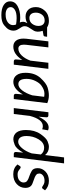

<svg xmlns="http://www.w3.org/2000/svg" viewBox="874 -1683 958 2812"><g transform="rotate(90 1353.0 -277.0)"><path d="M306.2 -33.2Q255.4 -41.5 212.4 -41.5Q133.3 -41.5 92.3 -16.4Q51.3 8.8 51.3 44.9Q51.3 81.5 81.5 100.6Q111.8 119.6 156.2 119.6Q200.7 119.6 227.8 110.8Q254.9 102.1 274.2 87.6Q293.5 73.2 304.2 53.7Q314.9 34.2 314.9 12.2Q314.9 -9.8 306.2 -33.2ZM209 -228.5Q266.1 -228.5 296.4 -269.8Q326.7 -311 326.7 -358.9Q326.7 -406.7 304.4 -429.4Q282.2 -452.1 249 -452.1Q190.9 -452.1 161.6 -412.6Q132.3 -373 132.3 -324.2Q132.3 -275.4 154.1 -252Q175.8 -228.5 209 -228.5ZM-33.2 56.6Q-33.2 -17.6 36.6 -55.9Q106.4 -94.2 205.1 -94.2Q233.9 -94.2 275.9 -88.4Q266.1 -108.9 266.1 -135.7Q266.1 -162.6 286.6 -199.7Q247.1 -172.4 188.5 -172.4Q129.9 -172.4 90.3 -211.4Q50.8 -250.5 50.8 -324.2Q50.8 -397.5 105 -455.8Q159.2 -514.2 252.4 -514.2Q307.6 -514.2 348.1 -487.8H485.4L481.4 -458.5Q479 -437 461.4 -434.6L398.4 -423.3Q426.8 -338.9 392.8 -287.8Q358.9 -236.8 344.7 -211.9Q330.6 -187 330.6 -161.6Q330.6 -136.2 340.8 -119.1Q351.1 -102.1 363.3 -84Q375.5 -65.9 385.7 -44.7Q396 -23.4 396 8.8Q396 41 379.4 72.8Q362.8 104.5 314.2 143.3Q265.6 182.1 168.9 182.1Q72.3 182.1 19.5 147.2Q-33.2 112.3 -33.2 56.6Z M824.7 -124Q741.7 6.8 629.4 6.8Q574.7 6.8 543.5 -31.5Q512.2 -69.8 512.2 -142.1Q512.2 -165 514.6 -184.6L552.7 -506.3H641.1L603.5 -184.6Q601.1 -160.2 601.1 -147.9Q601.1 -66.9 659.7 -66.9Q711.9 -66.9 758.8 -115Q805.7 -163.1 835 -243.2L866.2 -506.3H955.1L894 0H850.1Q817.4 0 817.4 -28.3L821.3 -83.5Z M1102.1 -187.5Q1102.1 -66.9 1179.2 -66.9Q1227.1 -66.9 1270.5 -122.6Q1314 -178.2 1343.3 -270.5L1364.7 -444.3Q1344.7 -448.7 1318.4 -448.7Q1292 -448.7 1263.9 -439Q1235.8 -429.2 1199.2 -403.1Q1162.6 -377 1132.3 -315.9Q1102.1 -254.9 1102.1 -187.5ZM1330.1 -133.3Q1251 6.8 1144.5 6.8Q1084.5 6.8 1048.8 -40Q1013.2 -86.9 1013.2 -171.4Q1013.2 -308.1 1089.6 -391.6Q1166 -475.1 1227.3 -494.4Q1288.6 -513.7 1345.7 -513.7Q1402.8 -513.7 1457.5 -490.2L1397.5 0H1351.1Q1321.3 0 1321.3 -30.8Z M1814 -510.7Q1835 -510.7 1856 -501.5L1840.3 -416Q1816.9 -425.3 1794.4 -425.3Q1694.8 -425.3 1644.5 -234.9L1616.7 0H1529.8L1590.8 -506.8H1635.3Q1665 -506.8 1665 -480.5L1656.7 -364.3Q1725.6 -510.7 1814 -510.7Z M2110.8 -444.3Q2035.6 -444.3 1987.3 -363.3Q1939 -282.2 1939 -186.5Q1939 -127 1960.4 -95.7Q1981.9 -64.5 2024.9 -64.5Q2067.9 -64.5 2115.7 -119.4Q2163.6 -174.3 2193.4 -262.2L2209.5 -396Q2174.3 -444.3 2110.8 -444.3ZM2097.7 -514.2Q2172.9 -514.2 2217.8 -458L2252.4 -736.3H2339.8L2248.5 0H2202.6Q2172.9 0 2172.9 -30.8L2182.1 -136.7Q2122.6 -34.2 2068.8 -13.7Q2015.1 6.8 1987.8 6.8Q1922.9 6.8 1887 -40.3Q1851.1 -87.4 1851.1 -177.7Q1851.1 -304.7 1909.2 -389.2Q1967.3 -473.6 2014.9 -493.9Q2062.5 -514.2 2097.7 -514.2Z M2596.7 -450.2Q2545.4 -450.2 2516.8 -427.2Q2488.3 -404.3 2488.3 -375Q2488.3 -346.2 2503.7 -332Q2519 -317.9 2542.5 -307.6Q2565.9 -297.4 2632.3 -274.2Q2698.7 -251 2698.7 -168.5Q2698.7 -95.7 2643.8 -43.9Q2588.9 7.8 2498.5 7.8Q2408.2 7.8 2355.5 -53.7L2377.4 -87.4Q2385.7 -101.1 2397.5 -101.1Q2408.7 -101.1 2435.3 -78.4Q2461.9 -55.7 2500 -55.7Q2562 -55.7 2590.8 -82.5Q2619.6 -109.4 2619.6 -141.1Q2619.6 -173.3 2604 -188.5Q2588.4 -203.6 2564.9 -213.6Q2541.5 -223.6 2514.6 -232.4Q2487.8 -241.2 2448.7 -263.7Q2409.7 -286.1 2409.7 -351.1Q2409.7 -416 2460.7 -465.1Q2511.7 -514.2 2595.7 -514.2Q2679.7 -514.2 2734.4 -457.5L2711.9 -425.3Q2704.6 -414.1 2695.8 -414.1Q2687 -414.1 2678.7 -419.4Q2670.4 -424.8 2648.7 -437.5Q2627 -450.2 2596.7 -450.2Z"/></g></svg>

Font: Lato-Italic
Style: Italic
Weight: 400
Italic angle: -7°
Designer: Lukasz Dziedzic
Foundry: tyPoland Lukasz Dziedzic
Version: Version 1.104; Western+Polish opensource